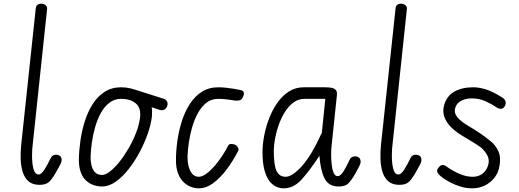

<svg xmlns="http://www.w3.org/2000/svg" viewBox="-20 -1017 2831 1047"><path d="M175 -971Q176.5 -985.5 184.8 -991.2Q193 -997 204 -997Q218.5 -997 228.8 -988.8Q239 -980.5 236.5 -965L156 -206Q155 -193.5 154.8 -170.5Q154.5 -147.5 157.2 -123.2Q160 -99 167.8 -82.2Q175.5 -65.5 191 -65.5Q198.5 -65.5 206.5 -72.8Q214.5 -80 222.8 -92.8Q231 -105.5 240 -122.5L259 -159.5Q260.5 -162.5 267.5 -168Q274.5 -173.5 286 -173.5Q297 -173.5 306.2 -167.2Q315.5 -161 316 -146.5Q317 -138.5 312 -127.2Q307 -116 288.5 -83Q267 -44.5 249.5 -26.8Q232 -9 196 -9Q158 -9 136 -28Q114 -47 104 -78.8Q94 -110.5 92.8 -149Q91.5 -187.5 95.5 -226.5Z M536.5 0Q513.5 0 491 -7.5Q468.5 -15 450 -31.8Q431.5 -48.5 420.8 -76.8Q410 -105 410 -147Q411 -198.5 419 -253.5Q427 -308.5 443.8 -359.8Q460.5 -411 487.2 -452Q514 -493 552 -517Q590 -541 640.5 -541Q667.5 -541 690.5 -535.2Q713.5 -529.5 734 -522.5L874 -478Q882.5 -475.5 887.2 -469.5Q892 -463.5 893.5 -456Q895 -446.5 891.2 -436.8Q887.5 -427 879.5 -421.5Q874 -417.5 866.2 -416.2Q858.5 -415 849.5 -418L807 -432.5Q809 -423 809.2 -408.2Q809.5 -393.5 808.5 -383Q804 -341.5 786.5 -290.5Q769 -239.5 742 -188.5Q715 -137.5 681.5 -94.8Q648 -52 610.8 -26Q573.5 0 536.5 0ZM474 -162.5Q473.5 -140 478.5 -117Q483.5 -94 497.2 -78.5Q511 -63 536.5 -63Q555.5 -63 580.8 -82.8Q606 -102.5 632.5 -136Q659 -169.5 682.8 -210.8Q706.5 -252 723 -295.5Q739.5 -339 744 -378Q749.5 -429.5 719.8 -453.8Q690 -478 640.5 -478Q604 -478 576.8 -457Q549.5 -436 530.2 -401.2Q511 -366.5 499 -324.5Q487 -282.5 481 -240.2Q475 -198 474 -162.5Z M1064.5 10Q1041.5 10 1019 1Q996.5 -8 978.2 -26.8Q960 -45.5 949.5 -75.2Q939 -105 939.5 -147Q940 -198.5 948 -253.5Q956 -308.5 972.8 -359.8Q989.5 -411 1016.5 -452Q1043.5 -493 1081.5 -517Q1119.5 -541 1170 -541Q1190.5 -541 1213.5 -538.5Q1236.5 -536 1257.5 -532.5Q1278.5 -529 1293.5 -525.5Q1306.5 -522.5 1309.2 -513Q1312 -503.5 1305 -488Q1297.5 -472 1284.5 -469.5Q1271.5 -467 1257 -469Q1242.5 -472 1216.8 -475Q1191 -478 1170 -478Q1133.5 -478 1106.2 -457Q1079 -436 1059.8 -401.2Q1040.5 -366.5 1028.2 -324.5Q1016 -282.5 1009.8 -240.2Q1003.5 -198 1002.5 -162.5Q1002 -139.5 1007.5 -114Q1013 -88.5 1026.8 -70.8Q1040.5 -53 1064.5 -53Q1086 -53 1114.5 -76.8Q1143 -100.5 1172.2 -139.5Q1201.5 -178.5 1224.5 -223.5Q1229.5 -232.5 1242.2 -232Q1255 -231.5 1264 -227Q1269.5 -224.5 1273.8 -219Q1278 -213.5 1280 -207.2Q1282 -201 1279.5 -195.5Q1251.5 -140.5 1216.5 -93.8Q1181.5 -47 1142.8 -18.5Q1104 10 1064.5 10Z M1817 -496.5 1786.5 -205Q1786 -200 1785.8 -177Q1785.5 -154 1788 -126Q1790.5 -98 1798.2 -77.2Q1806 -56.5 1821.5 -56.5Q1829.5 -56.5 1837.5 -63.5Q1845.5 -70.5 1853.8 -83.5Q1862 -96.5 1871 -114L1889 -150.5Q1890.5 -154 1898 -159.2Q1905.5 -164.5 1916.5 -164.5Q1928 -164.5 1936.8 -158Q1945.5 -151.5 1946.5 -137.5Q1947.5 -129.5 1942.8 -118.5Q1938 -107.5 1919 -73Q1897.5 -35 1880.2 -17.5Q1863 0 1826.5 0Q1771 0 1749 -45.8Q1727 -91.5 1722 -167.5Q1666 -83 1623.2 -36.5Q1580.5 10 1526 10Q1505 10 1484.5 0.2Q1464 -9.5 1447.5 -32Q1431 -54.5 1421.2 -92.8Q1411.5 -131 1411.5 -187.5Q1411.5 -228.5 1420.5 -276.5Q1429.5 -324.5 1447.5 -371.2Q1465.5 -418 1492.5 -456.5Q1519.5 -495 1555.2 -518Q1591 -541 1636 -541H1750.5Q1771 -541 1786.8 -538.5Q1802.5 -536 1811 -526.5Q1819.5 -517 1817 -496.5ZM1473 -195Q1473 -116.5 1488 -84.8Q1503 -53 1538 -53Q1572.5 -53 1624.8 -109.5Q1677 -166 1735 -293L1754 -478H1641Q1607 -478 1580 -457.8Q1553 -437.5 1532.8 -404.8Q1512.5 -372 1499.2 -334Q1486 -296 1479.5 -259.2Q1473 -222.5 1473 -195Z M2137 -971Q2138.5 -985.5 2146.8 -991.2Q2155 -997 2166 -997Q2180.5 -997 2190.8 -988.8Q2201 -980.5 2198.5 -965L2118 -206Q2117 -193.5 2116.8 -170.5Q2116.5 -147.5 2119.2 -123.2Q2122 -99 2129.8 -82.2Q2137.5 -65.5 2153 -65.5Q2160.5 -65.5 2168.5 -72.8Q2176.5 -80 2184.8 -92.8Q2193 -105.5 2202 -122.5L2221 -159.5Q2222.5 -162.5 2229.5 -168Q2236.5 -173.5 2248 -173.5Q2259 -173.5 2268.2 -167.2Q2277.5 -161 2278 -146.5Q2279 -138.5 2274 -127.2Q2269 -116 2250.5 -83Q2229 -44.5 2211.5 -26.8Q2194 -9 2158 -9Q2120 -9 2098 -28Q2076 -47 2066 -78.8Q2056 -110.5 2054.8 -149Q2053.5 -187.5 2057.5 -226.5Z M2555 10Q2523 10 2491.8 0.5Q2460.5 -9 2435 -22.5Q2409.5 -36 2394.5 -47Q2375 -61.5 2367.2 -73.5Q2359.5 -85.5 2368.5 -99.5Q2376 -110 2383.2 -114.2Q2390.5 -118.5 2398.8 -117Q2407 -115.5 2416.5 -108Q2428.5 -99 2450.8 -86Q2473 -73 2501.2 -63Q2529.5 -53 2559 -53Q2590 -53 2612.8 -71.2Q2635.5 -89.5 2643.5 -122Q2649.5 -150 2635 -174Q2620.5 -198 2604 -211.5Q2590.5 -222 2570 -234.8Q2549.5 -247.5 2529.8 -259.2Q2510 -271 2498 -278.5Q2463 -299.5 2437.8 -325.5Q2412.5 -351.5 2402.5 -381.5Q2392.5 -411.5 2402 -444Q2416.5 -494.5 2458 -517.8Q2499.5 -541 2561.5 -541Q2592.5 -541 2629.8 -529.5Q2667 -518 2718.5 -485.5Q2734.5 -475.5 2737 -461.5Q2739.5 -447.5 2731 -435.5Q2721.5 -422.5 2710 -423.5Q2698.5 -424.5 2690 -430Q2660 -450.5 2626.5 -465.5Q2593 -480.5 2551.5 -480.5Q2521 -480.5 2495.5 -467.8Q2470 -455 2462.5 -428.5Q2454.5 -402 2473.8 -378Q2493 -354 2538.5 -327.5Q2568.5 -310.5 2599.5 -289.2Q2630.5 -268 2659.5 -243.5Q2681.5 -226 2697 -193.5Q2712.5 -161 2704 -114Q2698.5 -76.5 2676.8 -48.5Q2655 -20.5 2623.2 -5.2Q2591.5 10 2555 10Z"/></svg>

Font: Edu NSW ACT Hand Pre
Style: Regular
Weight: 400
Designer: Tina and Corey Anderson, Eben Sorkin, Mirko Velimirovic
Foundry: Sorkin Type Co.
Version: Version 2.000